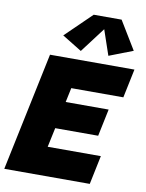

<svg xmlns="http://www.w3.org/2000/svg" viewBox="-103 -1050 856 1122"><g transform="rotate(10 325.0 -489.0)"><path d="M2 0 149.4 -703.1H650.4L614.7 -532.2H305.7L287.6 -446.8H542.5L508.8 -285.6H253.9L229.5 -170.9H544.9L509.3 0ZM322.8 -755.9 206.1 -827.6 360.4 -977.5H525.9L627.4 -810.5L486.3 -755.9L435.5 -904.8Z"/></g></svg>

Font: Schibsted Grotesk Black
Style: Italic
Weight: 900
Italic angle: -12°
Designer: Bakken & Baeck AS, Henrik Kongsvoll
Foundry: Schibsted ASA
Version: Version 1.100;gftools[0.9.25]